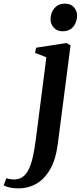

<svg xmlns="http://www.w3.org/2000/svg" viewBox="-144 -781 446 1056"><path d="M173.5 13.5Q163 94.5 133 148Q103 201.5 58 228.2Q13 255 -43 255Q-68 255 -90 250.5Q-112 246 -123.5 238L-109 199Q-101.5 202 -89.2 204Q-77 206 -67 206Q-38 206 -18 191Q2 176 15.2 147.8Q28.5 119.5 37.2 79.5Q46 39.5 52.5 -10.5L111 -466L49 -490L54.5 -518.5L222 -544.5L244 -531.5ZM199.5 -609Q170 -609 151.8 -629Q133.5 -649 134 -676.5Q135 -712.5 156.2 -736.8Q177.5 -761 213 -761Q245.5 -761 262.8 -741Q280 -721 280 -695Q279.5 -658.5 258.8 -633.8Q238 -609 199.5 -609Z"/></svg>

Font: Merriweather 72pt SemiBold
Style: Italic
Weight: 600
Italic angle: -7.8°
Version: Version 2.101